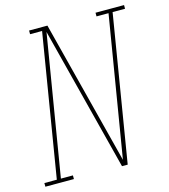

<svg xmlns="http://www.w3.org/2000/svg" viewBox="-147 -822 802 910"><g transform="rotate(-15 254.5 -367.5)"><path d="M-37 0V-18H24L139 -717H80V-735H170L351 -28L465 -717H406V-735H546V-717H485L367 0H339L158 -707L44 -18H103V0Z"/></g></svg>

Font: Iosevka Curly Slab Thin
Style: Italic
Weight: 100
Italic angle: -9°
Monospace: yes
Designer: Belleve Invis
Foundry: Belleve Invis
Version: Version 22.1.2; ttfautohint (v1.8.4)